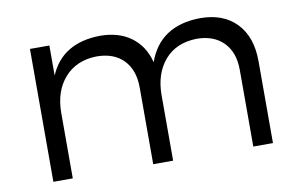

<svg xmlns="http://www.w3.org/2000/svg" viewBox="-61 -640 1167 750"><g transform="rotate(-10 522.0 -265.0)"><path d="M95 0V-527H172V-408Q223 -528 373 -530Q447 -530 496 -494Q545 -458 562 -392Q610 -528 770 -530Q862 -530 914 -475.5Q966 -421 966 -325V0H888V-304Q888 -374 849 -413.5Q810 -453 742 -453Q661 -451 615.5 -398Q570 -345 570 -259V0H491V-304Q491 -374 452.5 -413.5Q414 -453 345 -453Q265 -451 218.5 -398Q172 -345 172 -259V0Z"/></g></svg>

Font: Trueno
Style: Lt
Weight: 300
Designer: Julieta Ulanovsky
Foundry: Julieta Ulanovsky
Version: Version 3.001b